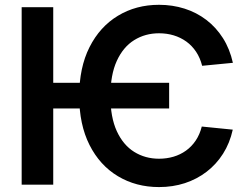

<svg xmlns="http://www.w3.org/2000/svg" viewBox="-20 -757 1017 787"><path d="M673.3 -417.5V-312.5H170.9V-417.5ZM934.6 -499.5 808.6 -487.3Q800.3 -520 783.7 -544.9Q767.1 -569.8 743.7 -586.7Q720.2 -603.5 691.9 -612.1Q663.6 -620.6 631.8 -620.6Q575.2 -620.6 530 -592.5Q484.9 -564.5 458.7 -507.3Q432.6 -450.2 432.6 -362.8Q432.6 -276.4 458.7 -219.5Q484.9 -162.6 530 -134.5Q575.2 -106.4 631.8 -106.4Q663.1 -106.4 691.2 -114.7Q719.2 -123 742.4 -139.6Q765.6 -156.2 782.2 -180.9Q798.8 -205.6 807.1 -238.3L934.1 -225.6Q921.9 -170.4 894.3 -127Q866.7 -83.5 826.9 -53Q787.1 -22.5 737.8 -6.3Q688.5 9.8 631.8 9.8Q537.6 9.8 463.4 -34.7Q389.2 -79.1 346.9 -162.8Q304.7 -246.6 304.7 -362.8Q304.7 -480 346.9 -563.7Q389.2 -647.5 463.4 -692.4Q537.6 -737.3 631.8 -737.3Q687 -737.3 736.3 -721.7Q785.6 -706.1 825.7 -675.5Q865.7 -645 893.8 -600.8Q921.9 -556.6 934.6 -499.5ZM198.2 -727.5V0H68.8V-727.5Z"/></svg>

Font: Inter 20pt SemiBold
Style: Regular
Weight: 600
Version: Version 4.001;git-66647c0bb